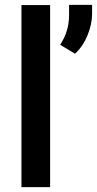

<svg xmlns="http://www.w3.org/2000/svg" viewBox="-20 -771 399 791"><path d="M68.4 -750V0H186.5V-750ZM264.6 -751V-710C264.6 -659.7 251 -623 228 -586.4L289.1 -549.8C311 -569.8 328.1 -595.2 340.8 -626C353 -656.7 359.4 -686 359.4 -714.4V-751Z"/></svg>

Font: Vazirmatn Medium
Style: Regular
Weight: 500
Designer: Saber Rastikerdar
Foundry: Saber Rastikerdar
Version: Version 33.003